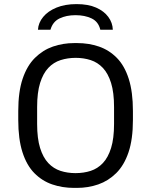

<svg xmlns="http://www.w3.org/2000/svg" viewBox="-20 -906 736 936"><path d="M341 10Q284 10 234.5 -7Q185 -24 147.5 -62Q110 -100 89.5 -164Q69 -228 69 -321V-365Q69 -459 90.5 -522.5Q112 -586 150.5 -624Q189 -662 238 -679Q287 -696 342 -696H356Q413 -696 462.5 -679Q512 -662 549.5 -624Q587 -586 607.5 -522Q628 -458 628 -365V-321Q628 -227 606.5 -163.5Q585 -100 546.5 -62Q508 -24 459 -7Q410 10 355 10ZM348 -62Q388 -62 422 -73Q456 -84 481.5 -111Q507 -138 521.5 -184.5Q536 -231 536 -302V-384Q536 -455 521.5 -501.5Q507 -548 481.5 -575Q456 -602 422 -613Q388 -624 349 -624Q310 -624 275.5 -613Q241 -602 215.5 -575Q190 -548 175.5 -501.5Q161 -455 161 -384V-302Q161 -231 175.5 -184.5Q190 -138 215.5 -111Q241 -84 275 -73Q309 -62 348 -62ZM165 -761Q167 -795 190.5 -823.5Q214 -852 255.5 -869Q297 -886 353 -886Q410 -886 448.5 -869Q487 -852 508 -823.5Q529 -795 530 -761H469Q460 -800 427 -816Q394 -832 348 -832Q303 -832 270 -816Q237 -800 226 -761Z"/></svg>

Font: Chivo Medium Light
Style: Regular
Weight: 300
Version: Version 2.002